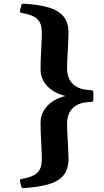

<svg xmlns="http://www.w3.org/2000/svg" viewBox="-20 -865 551 1018"><path d="M92.5 123.2 86.2 95.5Q84.6 85.5 93.8 83.9Q134.2 77.1 157.9 64.9Q181.5 52.7 191.6 31.9Q201.7 11.2 201.7 -21.3Q201.7 -41.4 200.2 -73.9Q198.7 -106.4 196.9 -143.7Q195.1 -181 195.1 -213.7Q195.1 -249.7 211.2 -277.2Q227.3 -304.8 253.6 -323.4Q279.8 -342.1 311.1 -351.6Q342.4 -361.1 373.3 -361.1V-351Q342.4 -351 311.1 -360.5Q279.8 -370 253.6 -388.4Q227.3 -406.8 211.2 -434.3Q195.1 -461.8 195.1 -497.8Q195.1 -530.9 196.9 -568.2Q198.7 -605.5 200.2 -638.3Q201.7 -671.1 201.7 -691.2Q201.7 -724.6 191.6 -745.1Q181.5 -765.6 158.1 -777.8Q134.7 -790 94.2 -796.4Q84.2 -798.9 86.2 -808L92.5 -835.7Q94.1 -845.7 104.1 -845.3Q183.2 -841.4 236.5 -825.8Q289.7 -810.2 316.5 -778.2Q343.3 -746.3 343.3 -691.2Q343.3 -671.1 341.6 -638.3Q339.8 -605.5 337.8 -568.5Q335.8 -531.5 335.8 -498.4Q335.8 -473.8 345.9 -449.2Q356 -424.7 381.8 -407.5Q407.7 -390.3 454.5 -387.4L464.9 -386.8Q474.9 -385.6 474.9 -376.6V-335.3Q474.9 -325.9 465.3 -324.7L454.5 -324.1Q407.7 -321.8 381.8 -304.5Q356 -287.3 345.9 -262.7Q335.8 -238.1 335.8 -212.5Q335.8 -180.4 337.8 -143.4Q339.8 -106.4 341.6 -73.9Q343.3 -41.4 343.3 -21.3Q343.3 32.3 316.7 64.6Q290.1 96.9 236.9 112.2Q183.7 127.5 104.5 132.3Q94.9 132.8 92.5 123.2Z"/></svg>

Font: Hahmlet
Style: Regular
Weight: 400
Designer: Minjoo Ham & Mark Frömberg
Foundry: hypertype
Version: Version 1.002